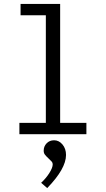

<svg xmlns="http://www.w3.org/2000/svg" viewBox="-20 -685 540 980"><path d="M79 -58H214V-607H85V-665H287V-58H421V0H79ZM190 248Q215 225 232 198Q249 171 249 154Q249 146 244.5 140.5Q240 135 228 124Q215 112 209 104Q203 96 203 84Q203 62 218 46.5Q233 31 256 31Q281 31 299 52.5Q317 74 317 106Q317 176 221 275Z"/></svg>

Font: Vazir Code FD
Style: Code-FD
Weight: 400
Foundry: DejaVu fonts team - Redesigned by Saber Rastikerdar
Version: Version 1.1.2